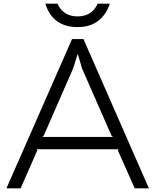

<svg xmlns="http://www.w3.org/2000/svg" viewBox="-20 -1022 843 1042"><path d="M210 -279H593L585 -286L425 -651L403 -727H401L377 -651L217 -285ZM433 -810 788 0H711L620 -205L623 -212H180L182 -205L92 0H15L371 -810ZM510 -1002H576Q557 -943 513 -909Q469 -875 401 -875Q266 -875 226 -1002H292Q323 -933 401 -933Q479 -933 510 -1002Z"/></svg>

Font: Sinkin Sans 300 Light
Style: Regular
Weight: 300
Designer: Keith Bates
Foundry: K-Type
Version: Sinkin Sans (version 1.0)  by Keith Bates   •   © 2014   www